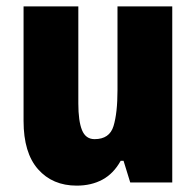

<svg xmlns="http://www.w3.org/2000/svg" viewBox="-20 -573 616 603"><path d="M521 -553V0H389L368 -68H359Q337 -28 302 -9Q267 10 221 10Q145 10 99.5 -41.5Q54 -93 54 -193V-553H226V-248Q226 -193 237.5 -164.5Q249 -136 277 -136Q324 -136 336.5 -177Q349 -218 349 -290V-553Z"/></svg>

Font: Noto Sans Bengali Condensed Black
Style: Regular
Weight: 900
Width: 3
Designer: Joana Ranito - Universal Thirst; Jelle Bosma - Monotype Design Team
Foundry: Universal Thirst ehf.
Version: Version 3.000; ttfautohint (v1.8.4.7-5d5b)